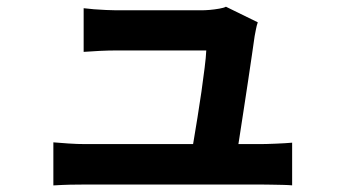

<svg xmlns="http://www.w3.org/2000/svg" viewBox="-20 -544 1040 580"><path d="M758.7 -476.6Q755.3 -467.1 753.1 -455Q750.8 -442.8 749.2 -434.7Q746.4 -413.8 740.9 -377Q735.4 -340.2 728.8 -295.4Q722.2 -250.6 715.2 -206Q708.2 -161.4 702.6 -124.2Q697 -87 693 -65.5H555.9Q559.7 -85.5 564.9 -118.2Q570.1 -150.8 576.6 -189.4Q583 -228.1 588.5 -266.9Q593.9 -305.8 598.1 -338.8Q602.3 -371.8 603.1 -391.6Q588.7 -391.6 560.2 -391.6Q531.7 -391.6 496.1 -391.6Q460.6 -391.6 426.4 -391.6Q392.2 -391.6 366.9 -391.6Q341.5 -391.6 332.7 -391.6Q308.8 -391.6 281.5 -390.3Q254.2 -389 232.7 -387.3V-519.2Q246.1 -517.4 264 -516Q282 -514.6 300.5 -513.8Q318.9 -512.9 331.7 -512.9Q346.7 -512.9 372.9 -512.9Q399 -512.9 429.9 -512.9Q460.7 -512.9 491.7 -512.9Q522.8 -512.9 548.4 -512.9Q574 -512.9 588.3 -512.9Q599 -512.9 613.8 -514.1Q628.5 -515.4 642.5 -517.9Q656.6 -520.3 662.5 -523.7ZM141.2 -114Q161.3 -112.2 187.4 -110.5Q213.6 -108.7 239.6 -108.7Q254.7 -108.7 295.4 -108.7Q336.2 -108.7 391.4 -108.7Q446.6 -108.7 506.2 -108.7Q565.9 -108.7 620.4 -108.7Q675 -108.7 713.8 -108.7Q752.6 -108.7 764.3 -108.7Q782.9 -108.7 812.8 -110Q842.7 -111.2 862.5 -113V15.9Q852.1 14.9 834.3 14.5Q816.5 14.1 798.3 13.8Q780.2 13.4 766.5 13.4Q753.8 13.4 713.7 13.4Q673.6 13.4 618.6 13.4Q563.5 13.4 503.1 13.4Q442.7 13.4 387.2 13.4Q331.7 13.4 292 13.4Q252.4 13.4 239.6 13.4Q213.6 13.4 191.7 13.9Q169.9 14.4 141.2 16.1Z"/></svg>

Font: Noto Sans JP
Style: Regular
Weight: 100
Designer: Ryoko NISHIZUKA 西塚涼子 (kana, bopomofo & ideographs); Paul D. Hunt (Latin, Greek & Cyrillic); Sandoll Communications 산돌커뮤니
Foundry: Adobe
Version: Version 2.004;hotconv 1.0.118;makeotfexe 2.5.65603